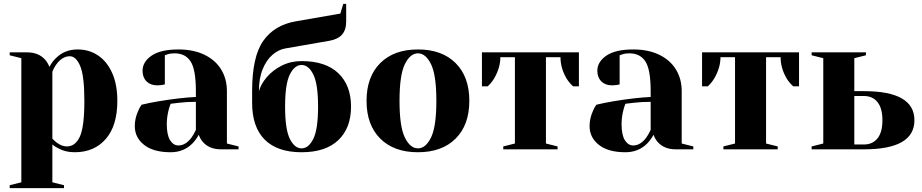

<svg xmlns="http://www.w3.org/2000/svg" viewBox="-20 -770 4755 990"><path d="M30 185 90 170V-470L30 -485V-500H120Q179 -500 213 -462Q226 -447 235 -425Q248 -451 268 -470Q313 -515 380 -515Q439 -515 485 -484.5Q531 -454 558 -394.5Q585 -335 585 -250Q585 -122 525.5 -53.5Q466 15 365 15Q317 15 281 -5Q266 -12 250 -25V170L310 185V200H30ZM415 -250Q415 -379 393.5 -429.5Q372 -480 340 -480Q302 -480 272 -440Q259 -423 250 -400V-55Q264 -41 272 -35Q299 -15 325 -15Q368 -15 391.5 -65Q415 -115 415 -250Z M675 -120Q675 -159 692 -197Q699 -215 710 -230Q751 -240 799 -248Q907 -266 990 -270V-300Q990 -411 963 -453Q936 -495 880 -495Q859 -495 844 -490L830 -485V-335L817 -332Q801 -330 790 -330Q756 -330 735.5 -350.5Q715 -371 715 -405Q715 -451 761.5 -483Q808 -515 900 -515Q978 -515 1034.5 -487.5Q1091 -460 1120.5 -411.5Q1150 -363 1150 -300V-30L1210 -15V0H1120Q1060 0 1027 -37Q1013 -52 1005 -75Q991 -50 972 -30Q927 15 860 15Q771 15 723 -23Q675 -61 675 -120ZM967 -60Q978 -75 990 -100V-245Q944 -245 902 -240Q871 -236 860 -235Q855 -224 850 -205Q840 -167 840 -130Q840 -74 857 -47Q874 -20 900 -20Q937 -20 967 -60Z M1280 -240V-300Q1280 -478 1337.5 -559.5Q1395 -641 1505 -660L1735 -700L1750 -750H1765V-660Q1765 -616 1744 -592Q1723 -568 1680 -560L1450 -520Q1416 -514 1385 -487.5Q1354 -461 1334.5 -413.5Q1315 -366 1315 -300Q1325 -336 1355.5 -372Q1386 -408 1432.5 -431.5Q1479 -455 1535 -455Q1659 -455 1724.5 -392.5Q1790 -330 1790 -220Q1790 -110 1724.5 -47.5Q1659 15 1535 15Q1410 15 1345 -50Q1280 -115 1280 -240ZM1620 -220Q1620 -337 1595.5 -386Q1571 -435 1535 -435Q1499 -435 1474.5 -386Q1450 -337 1450 -220Q1450 -103 1474.5 -54Q1499 -5 1535 -5Q1571 -5 1595.5 -54Q1620 -103 1620 -220Z M1870 -250Q1870 -374 1940.5 -444.5Q2011 -515 2135 -515Q2259 -515 2329.5 -444.5Q2400 -374 2400 -250Q2400 -126 2329.5 -55.5Q2259 15 2135 15Q2011 15 1940.5 -55.5Q1870 -126 1870 -250ZM2230 -250Q2230 -383 2202.5 -439Q2175 -495 2135 -495Q2095 -495 2067.5 -439Q2040 -383 2040 -250Q2040 -117 2067.5 -61Q2095 -5 2135 -5Q2175 -5 2202.5 -61Q2230 -117 2230 -250Z M2575 -15 2635 -30V-475H2560Q2560 -420 2527 -364Q2514 -343 2495 -325H2465V-500H2965V-325H2935Q2916 -342 2902 -364Q2870 -418 2870 -475H2795V-30L2855 -15V0H2575Z M3020 -120Q3020 -159 3037 -197Q3044 -215 3055 -230Q3096 -240 3144 -248Q3252 -266 3335 -270V-300Q3335 -411 3308 -453Q3281 -495 3225 -495Q3204 -495 3189 -490L3175 -485V-335L3162 -332Q3146 -330 3135 -330Q3101 -330 3080.5 -350.5Q3060 -371 3060 -405Q3060 -451 3106.5 -483Q3153 -515 3245 -515Q3323 -515 3379.5 -487.5Q3436 -460 3465.5 -411.5Q3495 -363 3495 -300V-30L3555 -15V0H3465Q3405 0 3372 -37Q3358 -52 3350 -75Q3336 -50 3317 -30Q3272 15 3205 15Q3116 15 3068 -23Q3020 -61 3020 -120ZM3312 -60Q3323 -75 3335 -100V-245Q3289 -245 3247 -240Q3216 -236 3205 -235Q3200 -224 3195 -205Q3185 -167 3185 -130Q3185 -74 3202 -47Q3219 -20 3245 -20Q3282 -20 3312 -60Z M3710 -15 3770 -30V-475H3695Q3695 -420 3662 -364Q3649 -343 3630 -325H3600V-500H4100V-325H4070Q4051 -342 4037 -364Q4005 -418 4005 -475H3930V-30L3990 -15V0H3710Z M4165 -15 4225 -30V-470L4165 -485V-500H4445V-485L4385 -470V-300H4435Q4695 -300 4695 -150Q4695 0 4435 0H4165ZM4435 -25Q4479 -25 4504.5 -56.5Q4530 -88 4530 -150Q4530 -212 4504.5 -243.5Q4479 -275 4435 -275H4385V-25Z"/></svg>

Font: Yeseva One
Style: Regular
Weight: 400
Designer: Jovanny Lemonad
Foundry: Jovanny Lemonad
Version: Version 2.000